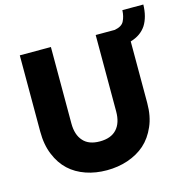

<svg xmlns="http://www.w3.org/2000/svg" viewBox="-115 -902 992 1019"><g transform="rotate(-15 381.0 -393.0)"><path d="M230 -282.2Q230 -219.2 261.2 -185.1Q291 -150.9 352.1 -150.9Q413.6 -150.9 444.8 -185.1Q476.1 -219.2 476.1 -282.2V-702.1H581.1Q621.1 -709.5 632.8 -733.9Q645.5 -758.8 647 -793H762.2Q760.7 -725.6 732.9 -681.2Q704.1 -637.7 647 -621.1V-283.2Q647 -209.5 623 -155.8Q599.1 -100.6 559.1 -64.9Q520 -30.3 463.9 -11.2Q410.2 6.8 349.1 6.8Q287.1 6.8 234.9 -11.2Q180.7 -29.8 143.1 -64.9Q104.5 -100.6 82 -155.8Q59.1 -210.4 59.1 -283.2V-702.1H230Z"/></g></svg>

Font: PoppinsZ
Style: Bold
Weight: 700
Designer: Ninad Kale (Devanagari), Jonny Pinhorn (Latin)
Foundry: Indian Type Foundry
Version: Version 3.002;FEAKit 1.0